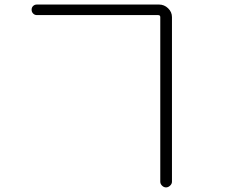

<svg xmlns="http://www.w3.org/2000/svg" viewBox="-20 -773 1040 851"><path d="M143.6 -706.1Q133.8 -706.1 127 -712.9Q120.1 -719.7 120.1 -730Q120.1 -740.2 127 -746.6Q133.8 -752.9 143.6 -752.9H684.6Q708 -752.9 725.1 -736.3Q742.2 -719.7 742.2 -697.3V32.2Q742.2 42 733.9 49.8Q725.6 57.6 715.8 57.6Q706.1 57.6 698.2 49.8Q690.4 42 690.4 32.2V-697.3Q690.4 -706.1 680.7 -706.1Z"/></svg>

Font: Rounded Mgen+ 1mn light
Style: Regular
Weight: 200
Designer: [Source Han Sans]
Ryoko NISHIZUKA  (kana & ideographs); Paul D. Hunt (Latin, Greek & Cyrillic); Wenlong ZHANG  (bopomofo
Version: Version 1.059.20150602